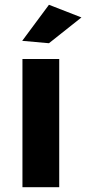

<svg xmlns="http://www.w3.org/2000/svg" viewBox="-20 -784 361 804"><path d="M74 -537H228V0H74ZM185 -764 321 -711 185 -603 73 -613Z"/></svg>

Font: Alexandria SemiBold
Style: Regular
Weight: 600
Designer: Mohamed Gaber
Foundry: Kief Type Foundry
Version: Version 5.100